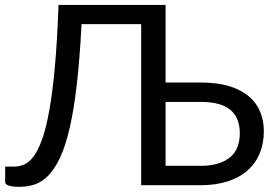

<svg xmlns="http://www.w3.org/2000/svg" viewBox="-24 -736 1098 763"><path d="M773 -77Q814.5 -77 844 -86.5Q873.5 -96 892.5 -112.8Q911.5 -129.5 920.2 -153.2Q929 -177 929 -205.5Q929 -235.5 920.2 -258.8Q911.5 -282 892.8 -298.2Q874 -314.5 844.5 -322.8Q815 -331 773.5 -331H634V-77ZM773.5 -408Q839 -408 886.2 -393.8Q933.5 -379.5 964.2 -353.8Q995 -328 1009.8 -292.5Q1024.5 -257 1024.5 -215Q1024.5 -165.5 1007.8 -125.8Q991 -86 959 -58Q927 -30 880 -15Q833 0 773 0H537V-640H300Q293 -502 281.2 -400.5Q269.5 -299 252.8 -227Q236 -155 214.8 -109.8Q193.5 -64.5 168.2 -38.5Q143 -12.5 114 -3Q85 6.5 52.5 6.5Q25.5 6.5 11 1.8Q-3.5 -3 -3.5 -12.5V-74H31.5Q51.5 -74 71 -81.8Q90.5 -89.5 108.5 -113Q126.5 -136.5 142.5 -180Q158.5 -223.5 171.5 -295Q184.5 -366.5 194 -469.8Q203.5 -573 208.5 -716.5H634V-408Z"/></svg>

Font: Lato 2
Style: Regular
Weight: 400
Designer: Lukasz Dziedzic with Adam Twardoch and Botio Nikoltchev
Foundry: tyPoland Lukasz Dziedzic
Version: Version 2.015; 2015-08-06; http://www.latofonts.com/